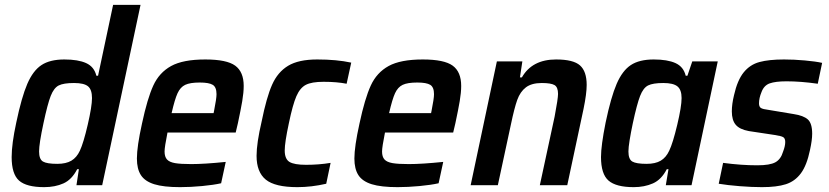

<svg xmlns="http://www.w3.org/2000/svg" viewBox="-20 -763 3416 791"><path d="M28 -116Q28 -170 47 -258Q69 -363 92.5 -417.5Q116 -472 151 -495Q186 -518 245 -518Q302 -518 335 -503Q368 -488 377 -451H384L446 -743H559L401 0H295L305 -66H298Q276 -23 241.5 -7.5Q207 8 162 8Q89 8 58.5 -19Q28 -46 28 -116ZM309 -142Q324 -174 341.5 -249.5Q359 -325 359 -359Q359 -394 342.5 -407.5Q326 -421 285 -421Q242 -421 222 -411Q202 -401 189 -368Q176 -335 159 -255Q141 -171 141 -139Q141 -107 157 -97.5Q173 -88 216 -88Q252 -88 274 -101Q296 -114 309 -142Z M544 -110Q544 -159 565 -254Q587 -357 611.5 -410.5Q636 -464 685 -491Q734 -518 826 -518Q914 -518 949 -492.5Q984 -467 984 -409Q984 -382 978 -346.5Q972 -311 960 -255L951 -217H670Q658 -157 658 -139Q658 -117 668 -106Q678 -95 701 -91Q724 -87 768 -87Q822 -87 910 -96L891 -8Q860 -1 812.5 3.5Q765 8 722 8Q654 8 615.5 -4Q577 -16 560.5 -41.5Q544 -67 544 -110ZM860 -297 862 -307Q872 -357 872 -375Q872 -404 856.5 -413.5Q841 -423 803 -423Q763 -423 743 -413.5Q723 -404 711.5 -379Q700 -354 687 -297Z M1037 -121Q1037 -173 1058 -263Q1078 -362 1101 -414Q1124 -466 1167 -492Q1210 -518 1287 -518Q1367 -518 1427 -505L1408 -418Q1368 -426 1313 -426Q1264 -426 1240 -413.5Q1216 -401 1201 -366.5Q1186 -332 1170 -255Q1153 -176 1153 -143Q1153 -108 1172.5 -96Q1192 -84 1241 -84Q1294 -84 1342 -92L1324 -6Q1263 8 1205 8Q1113 8 1075 -23Q1037 -54 1037 -121Z M1440 -110Q1440 -159 1461 -254Q1483 -357 1507.5 -410.5Q1532 -464 1581 -491Q1630 -518 1722 -518Q1810 -518 1845 -492.5Q1880 -467 1880 -409Q1880 -382 1874 -346.5Q1868 -311 1856 -255L1847 -217H1566Q1554 -157 1554 -139Q1554 -117 1564 -106Q1574 -95 1597 -91Q1620 -87 1664 -87Q1718 -87 1806 -96L1787 -8Q1756 -1 1708.5 3.5Q1661 8 1618 8Q1550 8 1511.5 -4Q1473 -16 1456.5 -41.5Q1440 -67 1440 -110ZM1756 -297 1758 -307Q1768 -357 1768 -375Q1768 -404 1752.5 -413.5Q1737 -423 1699 -423Q1659 -423 1639 -413.5Q1619 -404 1607.5 -379Q1596 -354 1583 -297Z M2027 -510H2132L2122 -444H2130Q2172 -518 2271 -518Q2342 -518 2369.5 -493.5Q2397 -469 2397 -413Q2397 -377 2384 -314L2317 0H2204L2265 -283Q2279 -357 2279 -376Q2279 -404 2264.5 -412.5Q2250 -421 2212 -421Q2170 -421 2146.5 -403Q2123 -385 2111 -351.5Q2099 -318 2085 -251L2031 0H1919Z M2456 -116Q2456 -163 2475 -258Q2497 -363 2520.5 -417.5Q2544 -472 2579 -495Q2614 -518 2673 -518Q2730 -518 2763 -503Q2796 -488 2805 -451H2812L2832 -510H2937L2829 0H2723L2734 -66H2727Q2705 -23 2670 -7.5Q2635 8 2591 8Q2518 8 2487 -19Q2456 -46 2456 -116ZM2737 -142Q2752 -173 2770 -248.5Q2788 -324 2788 -359Q2788 -393 2771 -407Q2754 -421 2713 -421Q2670 -421 2650 -411Q2630 -401 2617 -367.5Q2604 -334 2587 -255Q2579 -217 2574 -186Q2569 -155 2569 -139Q2569 -107 2585 -97.5Q2601 -88 2644 -88Q2680 -88 2702 -101Q2724 -114 2737 -142Z M2941 -6 2959 -92Q3034 -82 3100 -82Q3152 -82 3174.5 -94.5Q3197 -107 3206 -138Q3215 -161 3215 -178Q3215 -193 3206.5 -198Q3198 -203 3171 -207L3065 -223Q3027 -230 3011 -249Q2995 -268 2995 -304Q2995 -334 3004 -371Q3018 -433 3044 -465Q3070 -497 3109 -507.5Q3148 -518 3210 -518Q3251 -518 3295.5 -514Q3340 -510 3367 -504L3349 -418Q3279 -428 3220 -428Q3175 -428 3151 -419.5Q3127 -411 3117 -383Q3107 -359 3107 -337Q3107 -323 3115 -318Q3123 -313 3148 -310L3250 -293Q3290 -287 3308 -271Q3326 -255 3326 -212Q3326 -186 3317 -145Q3304 -82 3279.5 -49Q3255 -16 3217.5 -4Q3180 8 3119 8Q3078 8 3027.5 4Q2977 0 2941 -6Z"/></svg>

Font: Saira Semi Condensed Medium
Style: Italic
Weight: 500
Width: 4
Italic angle: -12°
Designer: Hector Gatti with collaboration of the Omnibus-Type team
Foundry: Omnibus-Type
Version: Version 1.001; ttfautohint (v1.8)